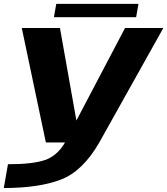

<svg xmlns="http://www.w3.org/2000/svg" viewBox="-44 -733 861 988"><path d="M192 0H467L796.5 -589H599.5L349.5 -113.5H349L264.5 -589H68ZM-24.5 234.5Q156.5 234.5 269.2 191.2Q382 148 467 0L291 -0.5Q250 70 185.2 91.2Q120.5 112.5 -3 112ZM233.5 -644.5H656.5L668.5 -713H245.5Z"/></svg>

Font: Anybody Expanded
Style: Bold Italic
Weight: 700
Width: 7
Italic angle: -10°
Version: Version 1.113;gftools[0.9.25]